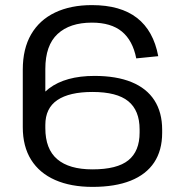

<svg xmlns="http://www.w3.org/2000/svg" viewBox="-20 -728 722 756"><path d="M69.7 -453.9Q69.7 -536 102.5 -592.6Q135.3 -649.2 196.7 -678.6Q258.2 -707.9 341.9 -707.9Q454.6 -707.9 519.5 -657.4Q584.4 -606.9 603.1 -506.8L516.5 -498.1Q502.6 -568.7 459.9 -603.8Q417.2 -638.9 341.9 -638.9Q254.7 -638.9 206.6 -594.1Q158.5 -549.4 158.5 -456.5V-227.2H69.7ZM344.3 7.9Q258.9 7.9 197.1 -19.3Q135.3 -46.5 102.5 -98.9Q69.7 -151.4 69.7 -227.2L107.6 -238.2Q107.6 -330.2 172.9 -379.7Q238.2 -429.1 352.2 -429.1Q438.5 -429.1 498 -404.7Q557.4 -380.4 588 -332.9Q618.5 -285.5 618.5 -217.3V-204.9Q618.5 -135.9 587.1 -88.5Q555.6 -41 494.3 -16.5Q433.1 7.9 344.3 7.9ZM344.1 -61.1Q441.3 -61.1 485.5 -97Q529.7 -132.8 529.7 -206V-218.5Q529.7 -293.1 485 -329.5Q440.4 -365.9 344.1 -365.9Q253.2 -365.9 205.9 -334Q158.5 -302.1 158.5 -236.1V-223.5Q158.5 -141 205.4 -101.1Q252.2 -61.1 344.1 -61.1Z"/></svg>

Font: Pathway Extreme 8pt Thin
Style: Regular
Weight: 100
Designer: Eduardo Rodriguez Tunni
Foundry: Eduardo Rodriguez Tunni
Version: Version 1.000